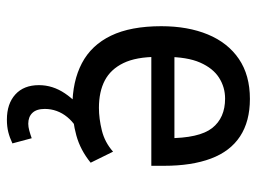

<svg xmlns="http://www.w3.org/2000/svg" viewBox="-114 -432 745 557"><g transform="rotate(90 258.5 -153.5)"><path d="M289 9Q216 9 163.5 -18.5Q111 -46 83.5 -103Q56 -160 56 -249Q56 -326 80 -384Q104 -442 151 -474Q198 -506 267 -506Q332 -506 375.5 -477.5Q419 -449 440 -393Q461 -337 461 -257V-220H128V-287H397L381 -266Q381 -359 351.5 -396.5Q322 -434 266 -434Q233 -434 205.5 -416.5Q178 -399 161.5 -361.5Q145 -324 145 -261V-238Q145 -176 163 -139Q181 -102 213.5 -85Q246 -68 293 -68Q324 -68 358.5 -76.5Q393 -85 420 -109L452 -44Q415 -14 373 -2.5Q331 9 289 9ZM327 199Q281 199 254 174.5Q227 150 227 106Q227 66 251 30.5Q275 -5 314 -32L346 0Q331 10 319.5 24Q308 38 302 54.5Q296 71 296 89Q296 113 307.5 125Q319 137 339 137Q348 137 359 134Q370 131 381 127L396 183Q379 191 363 195Q347 199 327 199Z"/></g></svg>

Font: Nunito Sans 7pt Condensed Medium
Style: Regular
Weight: 500
Width: 3
Designer: Vernon Adams
Foundry: Vernon Adams
Version: Version 3.101;gftools[0.9.27]